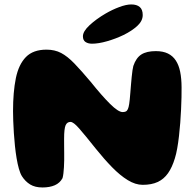

<svg xmlns="http://www.w3.org/2000/svg" viewBox="-20 -803 863 847"><path d="M167.5 24Q134.6 24 113.1 10.8Q91.6 -2.4 76.8 -25.6Q69.2 -37.8 63.4 -58.4Q57.6 -79.1 53.2 -105.1Q48.9 -131.1 45.9 -159.6Q43 -188 41.1 -216.3Q39.2 -244.6 38.4 -269.5Q37.5 -294.4 37.5 -312.8Q37.5 -397.2 49.9 -458Q62.4 -518.8 94.3 -551.4Q126.2 -584 185.2 -584Q221.5 -584 249.6 -569.3Q277.6 -554.6 308 -523.1Q338.4 -491.6 380.8 -441.2Q429.4 -380.5 465.6 -344.6Q501.9 -308.6 521.1 -308.6Q529.5 -308.6 535 -311.2Q540.5 -313.8 544.1 -321.6Q547.6 -329.4 549.9 -344.4Q551 -351.4 552.4 -364.6Q553.8 -377.8 555 -394.3Q556.2 -410.9 557.8 -428.6Q559.2 -446.4 560.9 -462.9Q562.5 -479.5 564.4 -492.4Q566.4 -505.2 568.2 -512.1Q580.2 -547.6 603.4 -562.6Q626.6 -577.5 667.2 -577.5Q699.2 -577.5 720.8 -566.9Q742.4 -556.4 755.7 -535.9Q769 -515.5 774.9 -485.9Q780.8 -456.4 781 -418.1Q781.2 -399.5 780.7 -374.3Q780.1 -349.1 778.8 -320.4Q777.5 -291.6 775.2 -261.6Q772.9 -231.6 769.6 -202.9Q766.4 -174.2 761.9 -149.1Q757.5 -123.9 751.5 -104.8Q739.5 -64.8 721.2 -38.8Q702.9 -12.9 675.7 -0.2Q648.5 12.4 609.5 12.4Q577.4 12.4 543.4 -8.5Q509.4 -29.4 474.2 -65.5Q439 -101.6 402.5 -147.1Q378.5 -177 360.4 -199.3Q342.2 -221.6 329.3 -236.2Q316.4 -250.9 306.9 -258.1Q297.5 -265.2 290.9 -265.2Q276 -265.2 269.4 -250.4Q262.8 -235.5 262.8 -190.4Q262.8 -176.1 262.9 -160.2Q263 -144.4 263.2 -128Q263.4 -111.6 263.2 -95.8Q263 -80 262.1 -65.5Q261.1 -51 259.8 -38.6Q258.4 -26.2 255.8 -17Q244.1 4.4 221.7 14.2Q199.2 24 167.5 24ZM385.8 -610.2Q368.8 -610.2 357.2 -617.8Q345.8 -625.4 345.8 -642.9Q345.8 -664.6 375.1 -691.8Q404.4 -719 445.8 -743.2Q475.5 -760.5 506.2 -771.9Q537 -783.4 559.2 -783.4Q583.2 -783.4 596.4 -772.2Q609.6 -761.1 609.6 -736.5Q609.6 -710.8 585.8 -688.8Q562 -666.8 524.9 -648.6Q490.2 -631.9 452.4 -621.1Q414.6 -610.2 385.8 -610.2Z"/></svg>

Font: Gluten Thin
Style: Regular
Weight: 100
Designer: Tyler Finck
Foundry: Etcetera Type Company
Version: Version 1.300